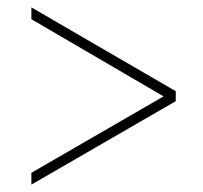

<svg xmlns="http://www.w3.org/2000/svg" viewBox="-20 -618 550 520"><path d="M65 -118 456 -344V-371L65 -598V-566L423 -357L65 -150Z"/></svg>

Font: Noto Serif SemiCondensed Thin
Style: Italic
Weight: 100
Width: 4
Italic angle: -12°
Designer: Monotype Design Team
Foundry: Monotype Imaging Inc.
Version: Version 2.013